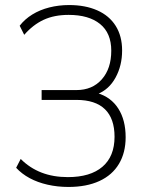

<svg xmlns="http://www.w3.org/2000/svg" viewBox="-20 -733 589 761"><path d="M251 8Q208 8 168.5 -1Q129 -10 97.5 -27Q66 -44 44 -68L62 -103Q98 -67 144.5 -49Q191 -31 249 -31Q338 -31 386 -72Q434 -113 434 -191Q434 -263 396 -300Q358 -337 283 -337H145V-376H283Q346 -376 383.5 -418.5Q421 -461 421 -532Q421 -602 376.5 -638Q332 -674 252 -674Q195 -674 153 -654.5Q111 -635 76 -595L58 -631Q78 -657 108 -675.5Q138 -694 175.5 -703.5Q213 -713 254 -713Q318 -713 365.5 -692Q413 -671 438.5 -630.5Q464 -590 464 -533Q464 -473 438 -425.5Q412 -378 366 -360V-364Q420 -348 449 -302.5Q478 -257 478 -189Q478 -128 451.5 -83.5Q425 -39 374 -15.5Q323 8 251 8Z"/></svg>

Font: Nunito Sans 10pt Condensed ExtraLight
Style: Regular
Weight: 250
Width: 3
Designer: Vernon Adams
Foundry: Vernon Adams
Version: Version 3.101;gftools[0.9.27]